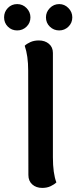

<svg xmlns="http://www.w3.org/2000/svg" viewBox="-51 -906 374 940"><path d="M88 -49 87 -560Q87 -633 70 -682Q80 -692 98 -700Q116 -708 139 -708Q169 -708 188.5 -691.5Q208 -675 208 -647V-136Q208 -57 225 -13Q215 -3 197 5.5Q179 14 156 14Q126 14 107 -3Q88 -20 88 -49ZM-31 -821Q-31 -848 -12.5 -867Q6 -886 33 -886Q60 -886 79 -866.5Q98 -847 98 -821Q98 -794 79 -775.5Q60 -757 33 -757Q6 -757 -12.5 -775.5Q-31 -794 -31 -821ZM174 -821Q174 -847 193 -866.5Q212 -886 239 -886Q265 -886 284 -866.5Q303 -847 303 -821Q303 -794 284 -775.5Q265 -757 239 -757Q212 -757 193 -775.5Q174 -794 174 -821Z"/></svg>

Font: Arima Madurai ExtraBold
Style: Regular
Weight: 800
Designer: Joana Correia and Natanael Gama
Foundry: NDISCOVER
Version: Version 1.020